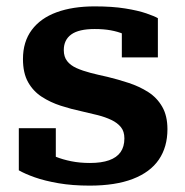

<svg xmlns="http://www.w3.org/2000/svg" viewBox="-20 -570 581 602"><path d="M370 -136Q370 -158 359 -171.5Q348 -185 329 -194Q310 -203 286.5 -209Q263 -215 236 -221Q203 -228 170.5 -238.5Q138 -249 111 -266.5Q84 -284 68 -312.5Q52 -341 52 -385Q52 -439 79.5 -476Q107 -513 157.5 -531.5Q208 -550 277 -550Q332 -550 372.5 -543.5Q413 -537 439 -528Q465 -519 475 -513V-390H362V-489Q375 -490 383 -486.5Q391 -483 394.5 -476.5Q398 -470 398.5 -462Q399 -454 397 -445Q385 -456 367 -463.5Q349 -471 327 -475Q305 -479 277 -479Q227 -479 203.5 -462Q180 -445 180 -413Q180 -392 190.5 -378.5Q201 -365 220 -356.5Q239 -348 264 -341.5Q289 -335 317 -329Q350 -321 383.5 -310Q417 -299 444.5 -281.5Q472 -264 488.5 -235.5Q505 -207 505 -165Q505 -109 478 -69.5Q451 -30 396.5 -9Q342 12 261 12Q207 12 163.5 4.5Q120 -3 89 -14Q58 -25 39 -36V-168H155V-37Q138 -44 128 -53Q118 -62 114.5 -71Q111 -80 112.5 -87.5Q114 -95 120 -98Q134 -87 155 -78.5Q176 -70 203 -64.5Q230 -59 262 -59Q298 -59 322 -67.5Q346 -76 358 -93Q370 -110 370 -136Z"/></svg>

Font: Roboto Serif SemiBold
Style: Regular
Weight: 600
Designer: Greg Gazdowicz
Foundry: Commercial Type
Version: Version 1.008